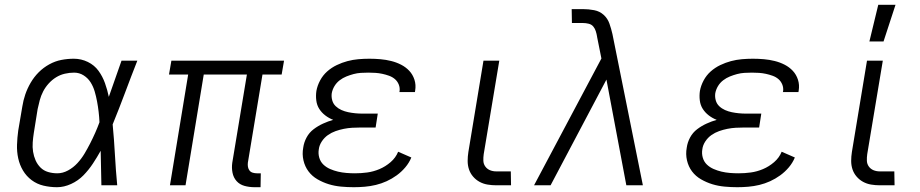

<svg xmlns="http://www.w3.org/2000/svg" viewBox="-20 -773 3840 801"><path d="M218 8Q189 8 161.5 1.5Q134 -5 112 -21.5Q90 -38 76 -61.5Q62 -85 56 -112.5Q50 -140 51 -169.5Q52 -199 56 -228L73 -328Q77 -354 85.5 -379Q94 -404 108 -428Q122 -452 141.5 -471.5Q161 -491 185.5 -504.5Q210 -518 236 -523Q262 -528 288 -528Q319 -528 346.5 -514.5Q374 -501 391 -477.5Q408 -454 418 -426Q428 -398 434 -369Q447 -407 460.5 -444.5Q474 -482 487 -520H553Q527 -454 502 -387Q477 -320 450 -254Q456 -191 459.5 -127Q463 -63 469 0H403Q402 -36 401.5 -72Q401 -108 400 -144Q385 -117 367.5 -90.5Q350 -64 328 -41.5Q306 -19 276.5 -5.5Q247 8 218 8ZM219 -50Q242 -50 264 -62Q286 -74 303 -92.5Q320 -111 332.5 -132Q345 -153 356 -174.5Q367 -196 377 -218.5Q387 -241 395 -263Q394 -285 391.5 -306.5Q389 -328 385 -349.5Q381 -371 375 -391.5Q369 -412 358 -429.5Q347 -447 329 -458.5Q311 -470 289 -470Q270 -470 250.5 -465.5Q231 -461 214 -450.5Q197 -440 183 -424.5Q169 -409 160 -391.5Q151 -374 146 -355.5Q141 -337 137 -318L121 -218Q118 -199 116.5 -179Q115 -159 118 -140Q121 -121 128.5 -104Q136 -87 149 -74Q162 -61 180.5 -55.5Q199 -50 219 -50Z M1042 8Q1020 8 1000 2.5Q980 -3 967 -17.5Q954 -32 950 -52.5Q946 -73 949 -94L1010 -462H830L754 0H689L765 -462H685L695 -520H1165L1155 -462H1075L1014 -94Q1013 -85 1014.5 -76.5Q1016 -68 1021 -61.5Q1026 -55 1034.5 -52.5Q1043 -50 1052 -50H1068L1067 8Z M1456 8Q1429 8 1402.5 5.5Q1376 3 1351.5 -4.5Q1327 -12 1304.5 -25Q1282 -38 1267 -58Q1252 -78 1246 -104Q1240 -130 1245 -157Q1248 -179 1259 -199.5Q1270 -220 1288.5 -234Q1307 -248 1328 -257.5Q1349 -267 1370 -273Q1352 -280 1337 -291.5Q1322 -303 1312 -318.5Q1302 -334 1299.5 -354Q1297 -374 1300 -394Q1304 -416 1315.5 -437.5Q1327 -459 1345 -475Q1363 -491 1385 -501.5Q1407 -512 1429.5 -518Q1452 -524 1475 -526Q1498 -528 1521 -528Q1544 -528 1567 -526Q1590 -524 1612 -518.5Q1634 -513 1653.5 -503Q1673 -493 1687.5 -477.5Q1702 -462 1709 -440.5Q1716 -419 1712 -395L1711 -389H1646L1647 -392Q1649 -407 1643.5 -420.5Q1638 -434 1627.5 -443Q1617 -452 1603 -457Q1589 -462 1575 -465Q1561 -468 1546.5 -469Q1532 -470 1517 -470Q1501 -470 1485.5 -469Q1470 -468 1455 -464Q1440 -460 1425 -454Q1410 -448 1397 -438Q1384 -428 1375.5 -414Q1367 -400 1364 -384Q1362 -369 1366 -354.5Q1370 -340 1380.5 -330Q1391 -320 1404.5 -314Q1418 -308 1432.5 -305Q1447 -302 1462 -300.5Q1477 -299 1493 -299H1556L1547 -241H1484Q1467 -241 1449.5 -240Q1432 -239 1414.5 -235.5Q1397 -232 1380 -226Q1363 -220 1348 -209.5Q1333 -199 1322.5 -183Q1312 -167 1310 -150Q1307 -132 1312 -115Q1317 -98 1329 -86.5Q1341 -75 1357 -68Q1373 -61 1390 -57Q1407 -53 1425 -51.5Q1443 -50 1461 -50Q1487 -50 1512.5 -53.5Q1538 -57 1563 -67.5Q1588 -78 1609.5 -96.5Q1631 -115 1641 -140L1696 -116Q1687 -94 1671 -75Q1655 -56 1635 -41.5Q1615 -27 1593 -17Q1571 -7 1548 -1.5Q1525 4 1502 6Q1479 8 1456 8Z M2112 0H2050Q2032 0 2014 -3Q1996 -6 1980.5 -14.5Q1965 -23 1953.5 -36.5Q1942 -50 1936.5 -66.5Q1931 -83 1931 -101.5Q1931 -120 1934 -139L1997 -520H2063L1998 -130Q1996 -116 1996.5 -102.5Q1997 -89 2004.5 -78.5Q2012 -68 2024 -63Q2036 -58 2050 -58H2111Z M2208 0 2489 -529 2471 -619V-620Q2469 -632 2465.5 -643Q2462 -654 2455 -662.5Q2448 -671 2436 -674Q2424 -677 2412 -677H2366L2365 -735H2412Q2436 -735 2459 -730.5Q2482 -726 2498.5 -711Q2515 -696 2522.5 -674.5Q2530 -653 2535 -631L2662 0H2593L2510 -441L2277 0Z M3056 8Q3029 8 3002.5 5.5Q2976 3 2951.5 -4.5Q2927 -12 2904.5 -25Q2882 -38 2867 -58Q2852 -78 2846 -104Q2840 -130 2845 -157Q2848 -179 2859 -199.5Q2870 -220 2888.5 -234Q2907 -248 2928 -257.5Q2949 -267 2970 -273Q2952 -280 2937 -291.5Q2922 -303 2912 -318.5Q2902 -334 2899.5 -354Q2897 -374 2900 -394Q2904 -416 2915.5 -437.5Q2927 -459 2945 -475Q2963 -491 2985 -501.5Q3007 -512 3029.5 -518Q3052 -524 3075 -526Q3098 -528 3121 -528Q3144 -528 3167 -526Q3190 -524 3212 -518.5Q3234 -513 3253.5 -503Q3273 -493 3287.5 -477.5Q3302 -462 3309 -440.5Q3316 -419 3312 -395L3311 -389H3246L3247 -392Q3249 -407 3243.5 -420.5Q3238 -434 3227.5 -443Q3217 -452 3203 -457Q3189 -462 3175 -465Q3161 -468 3146.5 -469Q3132 -470 3117 -470Q3101 -470 3085.5 -469Q3070 -468 3055 -464Q3040 -460 3025 -454Q3010 -448 2997 -438Q2984 -428 2975.5 -414Q2967 -400 2964 -384Q2962 -369 2966 -354.5Q2970 -340 2980.5 -330Q2991 -320 3004.5 -314Q3018 -308 3032.5 -305Q3047 -302 3062 -300.5Q3077 -299 3093 -299H3156L3147 -241H3084Q3067 -241 3049.5 -240Q3032 -239 3014.5 -235.5Q2997 -232 2980 -226Q2963 -220 2948 -209.5Q2933 -199 2922.5 -183Q2912 -167 2910 -150Q2907 -132 2912 -115Q2917 -98 2929 -86.5Q2941 -75 2957 -68Q2973 -61 2990 -57Q3007 -53 3025 -51.5Q3043 -50 3061 -50Q3087 -50 3112.5 -53.5Q3138 -57 3163 -67.5Q3188 -78 3209.5 -96.5Q3231 -115 3241 -140L3296 -116Q3287 -94 3271 -75Q3255 -56 3235 -41.5Q3215 -27 3193 -17Q3171 -7 3148 -1.5Q3125 4 3102 6Q3079 8 3056 8Z M3712 0H3650Q3632 0 3614 -3Q3596 -6 3580.5 -14.5Q3565 -23 3553.5 -36.5Q3542 -50 3536.5 -66.5Q3531 -83 3531 -101.5Q3531 -120 3534 -139L3597 -520H3663L3598 -130Q3596 -116 3596.5 -102.5Q3597 -89 3604.5 -78.5Q3612 -68 3624 -63Q3636 -58 3650 -58H3711ZM3607 -600 3644 -753H3716L3666 -600Z"/></svg>

Font: Iosevka Aile Light
Style: Italic
Weight: 300
Italic angle: -9°
Designer: Belleve Invis
Foundry: Belleve Invis
Version: Version 31.1.0; ttfautohint (v1.8.4)